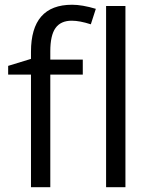

<svg xmlns="http://www.w3.org/2000/svg" viewBox="-20 -785 632 805"><path d="M327.1 -472.2H190.9V0H109.9V-472.2H14.2V-508.8L109.9 -538.1V-567.9Q109.9 -765.1 282.2 -765.1Q324.7 -765.1 381.8 -748L360.8 -683.1Q314 -698.2 280.8 -698.2Q234.9 -698.2 212.9 -667.7Q190.9 -637.2 190.9 -569.8V-535.2H327.1ZM505.9 0H424.8V-759.8H505.9Z"/></svg>

Font: f01525491
Style: Regular
Weight: 400
Foundry: Ascender Corporation
Version: Version 1.10